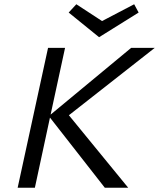

<svg xmlns="http://www.w3.org/2000/svg" viewBox="-20 -883 748 903"><path d="M304 -341 583 0H473L215 -330L144 0H63L206 -658H286L218 -344L597 -658H708ZM632 -824 446 -708 303 -824 339 -863 460 -784 611 -863Z"/></svg>

Font: Ysabeau Medium
Style: Italic
Weight: 500
Italic angle: -12°
Designer: Christian Thalmann (Catharsis Fonts)
Version: Version 0.003